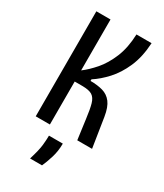

<svg xmlns="http://www.w3.org/2000/svg" viewBox="-215 -745 895 1045"><g transform="rotate(30 233.0 -223.0)"><path d="M69 0V-660H158V-340Q193 -366 229.5 -408Q266 -450 292 -512.5Q318 -575 321 -660H416Q411 -571 382.5 -506Q354 -441 313.5 -397Q273 -353 231 -326V-316Q275 -316 308.5 -306.5Q342 -297 363.5 -269Q385 -241 394 -185L423 0H330L313 -126Q306 -182 297 -213.5Q288 -245 268 -257.5Q248 -270 205 -270H158V0ZM157 214Q177 149 180.5 114.5Q184 80 184 55H271Q271 102 258 144Q245 186 232 214Z"/></g></svg>

Font: Bricolage Grotesque 10pt Condensed
Style: Regular
Weight: 400
Width: 3
Designer: Mathieu Triay
Foundry: Atelier Triay
Version: Version 1.000; ttfautohint (v1.8.4.7-5d5b);gftools[0.9.29]